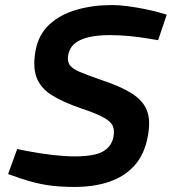

<svg xmlns="http://www.w3.org/2000/svg" viewBox="-20 -730 680 760"><path d="M274 10Q214 10 165.5 2.5Q117 -5 61 -24L12 -41L48 -140L88 -132Q141 -122 189 -116.5Q237 -111 275 -111Q355 -111 388.5 -131Q422 -151 429 -188Q434 -213 426.5 -231Q419 -249 390 -265Q361 -281 301 -301Q228 -326 184 -354Q140 -382 124.5 -424Q109 -466 121 -531Q133 -594 176 -633.5Q219 -673 283.5 -691.5Q348 -710 424 -710Q452 -710 485.5 -705.5Q519 -701 551.5 -694.5Q584 -688 609 -681L640 -672L606 -571L563 -578Q528 -584 489 -587.5Q450 -591 415 -591Q342 -591 300 -572.5Q258 -554 250 -513Q246 -489 255 -474Q264 -459 295.5 -445.5Q327 -432 388 -411Q460 -387 503.5 -359Q547 -331 562 -291.5Q577 -252 565 -190Q552 -119 512.5 -75Q473 -31 412.5 -10.5Q352 10 274 10Z"/></svg>

Font: REM Medium Medium
Style: Italic
Weight: 500
Italic angle: -11°
Version: Version 1.005;gftools[0.9.28]